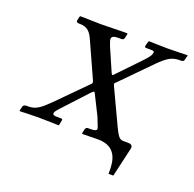

<svg xmlns="http://www.w3.org/2000/svg" viewBox="-102 -536 763 754"><g transform="rotate(20 279.5 -159.0)"><path d="M342 0C421 0 426 64 426 98V113H446L474 -8C474 -10 475 -12 475 -14C475 -23 469 -28 457 -28H440C423 -28 417 -30 396 -74L327 -221C327 -221 327 -222 327 -222C326 -225 325 -226 326 -228C326 -229 327 -231 330 -233L450 -355C486 -391 504 -402 536 -402H540C546 -402 553 -403 554 -410L559 -429L558 -431C558 -431 508 -429 476 -429C445 -429 398 -431 398 -431L395 -428L390 -409C389 -404 392 -402 396 -402H411C429 -402 431 -400 429 -392C428 -386 424 -377 405 -357L317 -265C312 -260 310 -257 308 -257C305 -257 304 -260 301 -266L261 -358C255 -373 252 -382 252 -388V-390C254 -397 259 -402 279 -402H294C298 -402 303 -405 304 -410L308 -428L306 -431L195 -429L111 -431L108 -428L104 -409C104 -405 108 -402 115 -402H118C152 -402 165 -385 178 -355L244 -209C244 -209 244 -208 244 -208C245 -205 246 -204 245 -202C245 -200 244 -198 242 -196L121 -74C91 -45 72 -28 41 -28H32C23 -28 18 -24 17 -18L13 -1L15 1C15 1 62 -1 91 -1C125 -1 176 1 176 1L178 -1L182 -20C183 -25 182 -28 177 -28H163C146 -28 140 -30 142 -39C143 -44 148 -51 167 -71L252 -163C256 -167 261 -171 262 -171C264 -171 266 -169 268 -164L308 -84C321 -52 325 -42 325 -38C325 -30 314 -28 300 -28H288C283 -28 280 -25 278 -20L274 -1L276 1C276 1 316 0 342 0Z"/></g></svg>

Font: Libertinus Serif
Style: Italic
Weight: 400
Italic angle: -12°
Designer: Philipp H. Poll, Khaled Hosny
Foundry: Caleb Maclennan
Version: Version 7.050;RELEASE